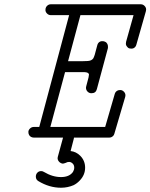

<svg xmlns="http://www.w3.org/2000/svg" viewBox="-20 -643 705 900"><path d="M302 -25Q312 -25 319.5 -17.5Q327 -10 327 0Q327 3 326 7L311 65Q337 68 356 87Q379 110 379 143Q379 177 354 203Q341 217 325 225Q297 237 266 237Q211 237 160 206Q148 199 148 185Q148 174 155 166.5Q162 159 173 159Q180 159 186 163Q226 187 266 187Q305 187 322 163Q328 153 328 143Q328 131 321 124Q313 116 304 116Q295 116 289 120L280 123Q278 124 274.5 124Q271 124 265.5 121.5Q260 119 256 114Q250 107 250 98Q250 95 251 92L278 -7Q283 -25 302 -25ZM218 -572Q208 -572 200.5 -579.5Q193 -587 193 -596Q193 -605 196.5 -610.5Q200 -616 205.5 -619.5Q211 -623 218 -623H640Q647 -623 652.5 -619.5Q658 -616 661.5 -610.5Q665 -605 665 -599.5Q665 -594 664 -591L619 -433Q616 -422 606 -417Q601 -415 596 -415Q591 -415 587 -416Q583 -417 580 -419.5Q577 -422 575 -425Q570 -431 570 -437Q570 -443 571 -447L606 -572H357L299 -356H362Q382 -356 391 -357Q409 -358 417 -369Q420 -374 424 -386L436 -431Q439 -443 449 -448Q454 -450 457.5 -450Q461 -450 463.5 -450Q466 -450 471 -448Q476 -446 479 -443Q486 -435 486 -425Q486 -421 486 -418L434 -225Q429 -206 409 -206Q409 -206 408 -206Q398 -206 390.5 -213.5Q383 -221 383 -232Q383 -235 384 -238L395 -280Q397 -289 397 -293Q397 -304 375 -305Q370 -305 362 -305H285L216 -48H473L518 -203Q521 -213 530 -218Q535 -221 544 -221Q553 -221 560.5 -213.5Q568 -206 568 -196Q568 -192 567 -189L516 -16Q513 -5 502 0Q497 2 492 2H139Q132 2 126 -1Q120 -4 116.5 -10Q113 -16 113 -24.5Q113 -33 120.5 -40.5Q128 -48 139 -48H164L304 -572Z"/></svg>

Font: TT2020Base
Style: Italic
Weight: 400
Italic angle: -15°
Version: Version 0.2.000